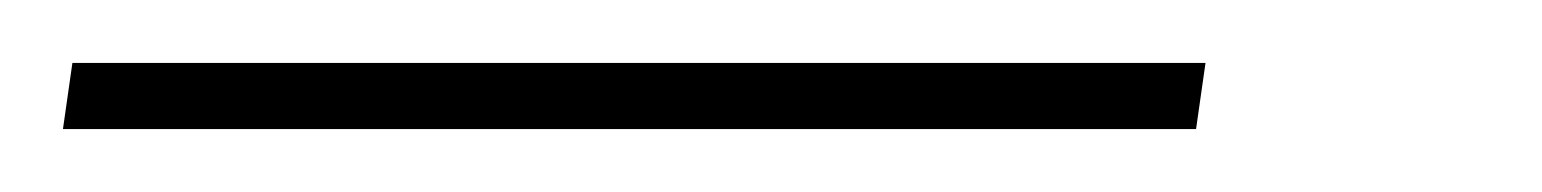

<svg xmlns="http://www.w3.org/2000/svg" viewBox="-31 59 490 61"><path d="M-11 100 -8 79H352L349 100Z"/></svg>

Font: Fira Sans Extra Condensed Thin
Style: Italic
Weight: 250
Width: 3
Italic angle: -8°
Designer: Carrois Corporate & Edenspiekermann AG
Foundry: Carrois Corporate GbR & Edenspiekermann AG
Version: Version 4.203